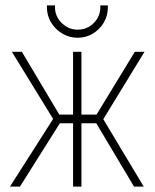

<svg xmlns="http://www.w3.org/2000/svg" viewBox="-20 -692 573 712"><path d="M380 -672H352V-665Q352 -631 327.5 -606.5Q303 -582 268 -582Q234 -582 209 -606.5Q184 -631 184 -665V-672H154V-665Q154 -634 169.5 -608.5Q185 -583 211 -567.5Q237 -552 268 -552Q299 -552 324.5 -567.5Q350 -583 365 -608.5Q380 -634 380 -665ZM516 -500H480L338 -267H282V-500H251V-267H200L61 -500H24L177 -251L17 0H54L202 -235H251V0H282V-235H337L477 0H513L363 -250Z"/></svg>

Font: Advent Pro ExtraLight
Style: Regular
Weight: 250
Version: Version 3.000